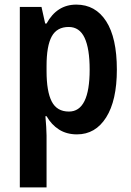

<svg xmlns="http://www.w3.org/2000/svg" viewBox="-20 -573 568 833"><path d="M311 -553Q394 -553 440.5 -481Q487 -409 487 -271Q487 -137 440.5 -63.5Q394 10 314 10Q269 10 236 -11Q203 -32 182 -69H177Q179 -44 180.5 -22.5Q182 -1 182 15V240H66V-543H160L176 -471H182Q227 -553 311 -553ZM278 -456Q227 -456 204.5 -415Q182 -374 182 -287V-265Q182 -176 204.5 -132.5Q227 -89 279 -89Q369 -89 369 -271Q369 -362 347 -409Q325 -456 278 -456Z"/></svg>

Font: Noto Sans Myanmar Condensed SemiBold
Style: Regular
Weight: 600
Width: 3
Designer: Monotype Design Team
Foundry: Monotype Imaging Inc.
Version: Version 2.107; ttfautohint (v1.8.4.7-5d5b)